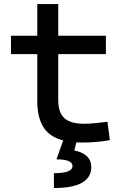

<svg xmlns="http://www.w3.org/2000/svg" viewBox="-20 -694 626 948"><path d="M386.7 9.8Q269 9.8 216.6 -39.1Q164.1 -87.9 164.1 -195.3V-426.8H34.2V-517.6H164.1V-673.8H267.6V-517.6H502.9V-426.8H267.6V-200.2Q267.6 -138.7 297.6 -110.8Q327.6 -83 396.5 -83Q420.9 -83 448.2 -85.7Q475.6 -88.4 510.7 -92.8L522.5 -2Q488.3 3.9 455.8 6.8Q423.3 9.8 386.7 9.8ZM246.1 234.4V161.1Q337.9 161.1 337.9 126Q337.9 92.8 258.8 92.8L292.5 -2.9L358.9 2.4L346.7 48.8Q430.7 66.4 430.7 130.4Q430.7 234.4 246.1 234.4Z"/></svg>

Font: Cascadia Code NF
Style: Regular
Weight: 400
Monospace: yes
Designer: Aaron Bell
Foundry: Saja Typeworks
Version: Version 2404.023; ttfautohint (v1.8.4)